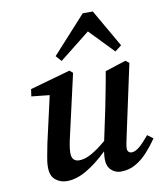

<svg xmlns="http://www.w3.org/2000/svg" viewBox="-85 -817 765 900"><g transform="rotate(-10 297.5 -367.0)"><path d="M418 14Q391 14 372 -4.5Q353 -23 353 -57Q353 -72 356 -93Q303 -42 254.5 -14Q206 14 161 14Q130 14 107 -5Q84 -24 84 -65Q84 -89 90 -118.5Q96 -148 101 -176L151 -397L65 -406L70 -440L262 -494L277 -481L212 -195Q206 -170 202.5 -149.5Q199 -129 199 -113Q199 -72 235 -72Q261 -72 291.5 -88.5Q322 -105 365 -141L397 -292Q405 -334 413.5 -376.5Q422 -419 429 -462L528 -494L545 -481L471 -137Q463 -103 463 -87Q463 -77 469 -71.5Q475 -66 483 -66Q500 -66 520 -82.5Q540 -99 568 -133L595 -113Q574 -82 547.5 -52.5Q521 -23 489 -4.5Q457 14 418 14ZM490 -545 379 -660 234 -545 210 -572 370 -748H418L521 -569Z"/></g></svg>

Font: Source Serif Pro SemiBold
Style: Italic
Weight: 600
Italic angle: -12°
Designer: Frank Grießhammer
Foundry: Adobe Systems Incorporated
Version: Version 3.001;hotconv 1.0.111;makeotfexe 2.5.65597